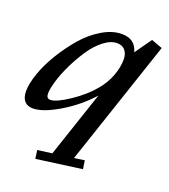

<svg xmlns="http://www.w3.org/2000/svg" viewBox="-140 -582 799 909"><g transform="rotate(20 259.0 -128.0)"><path d="M49.8 11.2Q22 11.2 7.1 -5.9Q-7.8 -22.9 -7.8 -55.7Q-7.8 -92.8 10.5 -145.8Q28.8 -198.7 62.3 -253.7Q95.7 -308.6 136.7 -356.2Q177.7 -403.8 228.5 -434.1Q279.3 -464.4 327.1 -464.4Q394.5 -464.4 410.6 -402.8L470.2 -486.8L525.9 -466.3L314 165L365.7 157.7L372.1 200.2L143.1 231.4L137.2 189L210 179.2L321.3 -152.3Q261.2 -85 180.7 -36.9Q100.1 11.2 49.8 11.2ZM113.8 -55.2Q143.6 -55.2 207 -97.7Q270.5 -140.1 311 -189Q343.3 -227.5 359.4 -271Q375.5 -314.5 375.5 -353.5Q375.5 -381.3 361.3 -398.7Q347.2 -416 320.8 -416Q288.1 -416 253.2 -388.7Q218.3 -361.3 190.7 -319.8Q163.1 -278.3 140.6 -231.9Q118.2 -185.5 106 -144.5Q93.8 -103.5 93.8 -80.1Q93.8 -55.2 113.8 -55.2Z"/></g></svg>

Font: Elstob 6pt SemiBold
Style: Italic
Weight: 600
Italic angle: -20°
Designer: Peter S. Baker
Version: Version 1.015